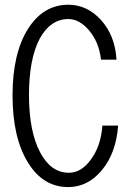

<svg xmlns="http://www.w3.org/2000/svg" viewBox="-20 -757 540 799"><path d="M406.2 -234.4Q399.4 -146.5 356.4 -90.8Q317.4 -38.1 266.6 -38.1Q192.4 -38.1 147.5 -122.1Q100.6 -210 100.6 -361.3Q100.6 -511.7 145.5 -596.7Q190.4 -677.7 264.6 -677.7Q309.6 -677.7 348.6 -632.8Q391.6 -584 400.4 -508.8H464.8Q459 -609.4 399.4 -674.8Q341.8 -737.3 264.6 -737.3Q161.1 -737.3 97.7 -638.7Q32.2 -536.1 32.2 -360.4Q32.2 -183.6 96.7 -80.1Q159.2 21.5 263.7 21.5Q344.7 21.5 402.3 -46.9Q462.9 -118.2 471.7 -234.4Z"/></svg>

Font: DotumChe
Style: Regular
Weight: 400
Monospace: yes
Version: Version 2.21